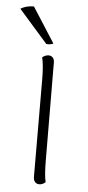

<svg xmlns="http://www.w3.org/2000/svg" viewBox="-75 -737 356 777"><g transform="rotate(5 102.5 -348.5)"><path d="M140 -2Q129 9 115 9Q104 9 97.5 1.5Q91 -6 91 -19L90 -412Q90 -472 82 -504Q95 -514 107 -514Q118 -514 124.5 -507Q131 -500 131 -487L133 -94Q133 -29 140 -2ZM31 -706 122 -564Q120 -561 110.5 -559.5Q101 -558 94 -559L-23 -692Q-1 -706 31 -706Z"/></g></svg>

Font: Arima Madurai ExtraLight
Style: Regular
Weight: 275
Designer: Joana Correia and Natanael Gama
Foundry: NDISCOVER
Version: Version 1.020